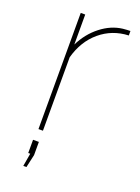

<svg xmlns="http://www.w3.org/2000/svg" viewBox="-133 -579 589 806"><g transform="rotate(20 161.5 -176.0)"><path d="M306 -499Q233 -496 179 -450.5Q125 -405 104 -328V0H84V-519H104V-385Q131 -440 176.5 -475.5Q222 -511 273 -517Q283 -518 291.5 -518.5Q300 -519 306 -519ZM77 167 87 109H78V50H104V109L91 167Z"/></g></svg>

Font: Raleway Thin
Style: Regular
Weight: 100
Designer: Matt McInerney, Pablo Impallari, Rodrigo Fuenzalida
Foundry: Matt McInerney, Pablo Impallari, Rodrigo Fuenzalida
Version: Version 4.026